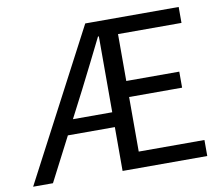

<svg xmlns="http://www.w3.org/2000/svg" viewBox="-80 -830 1078 928"><g transform="rotate(-10 459.0 -366.5)"><path d="M9.7 0 394.7 -733.4H853.3V-655.2H541.8V-425.1H801.9V-346.4H541.8V-78.6H864.3V0H448.7V-660.4H444.4Q415 -600.9 384.6 -540.3Q354.1 -479.7 324.2 -420.5L107 0ZM176.3 -215.2V-288H504.6V-215.2Z"/></g></svg>

Font: Noto Sans HK Thin
Style: Regular
Weight: 100
Designer: Ryoko NISHIZUKA 西塚涼子 (kana, bopomofo & ideographs); Paul D. Hunt (Latin, Greek & Cyrillic); Sandoll Communications 산돌커뮤니
Foundry: Adobe
Version: Version 2.004-H2;hotconv 1.0.118;makeotfexe 2.5.65603